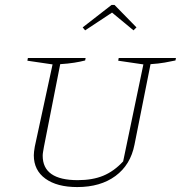

<svg xmlns="http://www.w3.org/2000/svg" viewBox="-20 -751 733 778"><path d="M293 7Q211 7 164 -27Q117 -61 117 -122Q117 -134 121 -157L193 -490L91 -505L93 -516H327L325 -506Q306 -501 281 -497Q256 -493 224 -491L158 -156Q156 -144 154.5 -135.5Q153 -127 153 -120Q153 -21 295 -21Q355 -21 398.5 -39Q442 -57 479 -97L561 -490L459 -505L461 -516H693L691 -506Q673 -502 647.5 -497.5Q622 -493 590 -491L525 -165Q509 -83 448 -38Q387 7 293 7ZM444 -731 533 -640 521 -628 434 -700 325 -628 315 -640 432 -731Z"/></svg>

Font: Piazzolla SC Thin
Style: Italic
Weight: 100
Italic angle: -11.3°
Designer: Juan Pablo del Peral
Foundry: Huerta Tipografica
Version: Version 1.330